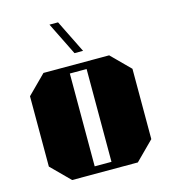

<svg xmlns="http://www.w3.org/2000/svg" viewBox="-122 -941 918 1039"><g transform="rotate(-15 337.0 -422.0)"><path d="M624 -497V-103L521 0H153L50 -103V-497L153 -600H521ZM290 -560V-40H384V-560ZM391 -660 300 -844H252L343 -660Z"/></g></svg>

Font: Kumar One
Style: Regular
Weight: 400
Designer: Parimal Parmar
Foundry: Indian Type Foundry
Version: Version 1.000;PS 1.000;hotconv 1.0.88;makeotf.lib2.5.647800